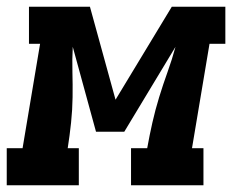

<svg xmlns="http://www.w3.org/2000/svg" viewBox="-57 -550 689 570"><path d="M-37 0V-110H10L62 -420H29V-530H210L286 -254L453 -530H612V-420H565L513 -110H547V0H332V-110H380Q387 -149 395.5 -186.5Q404 -224 415.5 -261.5Q427 -299 440.5 -336.5Q454 -374 464 -411L312 -159H228L159 -411Q157 -373 158 -336Q159 -299 158.5 -261.5Q158 -224 154 -186Q150 -148 144 -110H177V0Z"/></svg>

Font: Iosevka Curly Slab XBdExObl
Style: Regular
Weight: 800
Width: 7
Italic angle: -9°
Monospace: yes
Designer: Belleve Invis
Foundry: Belleve Invis
Version: Version 11.1.0; ttfautohint (v1.8.3)